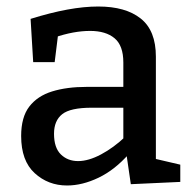

<svg xmlns="http://www.w3.org/2000/svg" viewBox="-20 -560 591 590"><path d="M459 -54 444 -75 534 -54V-1L382 6L368 -90L376 -87Q333 -38 283 -14Q233 10 186 10Q128 10 86.5 -28Q45 -66 45 -142Q45 -200 70 -232.5Q95 -265 140 -279Q185 -293 246 -293H368L359 -282V-368Q359 -420 332 -442.5Q305 -465 257 -465Q232 -465 204.5 -460Q177 -455 145 -444L159 -458L148 -369H82L74 -502Q135 -521 186.5 -530.5Q238 -540 282 -540Q366 -540 412.5 -503Q459 -466 459 -386ZM146 -149Q146 -106 167 -85.5Q188 -65 220 -65Q252 -65 290.5 -85.5Q329 -106 365 -140L359 -115V-239L368 -229H262Q196 -229 171 -209Q146 -189 146 -149Z"/></svg>

Font: Bitter Thin Medium
Style: Regular
Weight: 500
Version: Version 3.021